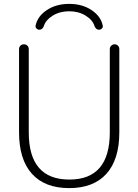

<svg xmlns="http://www.w3.org/2000/svg" viewBox="-20 -958 712 988"><path d="M509 -825Q510 -817 504 -811Q498 -805 490 -805Q473 -805 466 -825Q456 -856 420 -878Q384 -900 336 -900Q288 -900 252 -878Q216 -856 206 -825Q199 -805 182 -805Q174 -805 168 -811Q162 -817 163 -825Q172 -873 220 -905.5Q268 -938 336 -938Q404 -938 452 -905.5Q500 -873 509 -825ZM78 -278V-705Q78 -716 85 -723Q92 -730 103 -730Q114 -730 121 -723Q128 -716 128 -705V-277Q128 -34 337 -34Q545 -34 545 -277V-705Q545 -716 552.5 -723Q560 -730 570 -730Q580 -730 587 -723Q594 -716 594 -705V-278Q594 -137 527.5 -63.5Q461 10 336 10Q211 10 144.5 -63.5Q78 -137 78 -278Z"/></svg>

Font: Rounded Mplus 1c Light
Style: Regular
Weight: 300
Version: Version 1.059.20150529